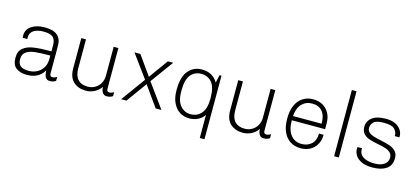

<svg xmlns="http://www.w3.org/2000/svg" viewBox="-69 -1278 4380 2016"><g transform="rotate(15 2121.5 -270.0)"><path d="M457 -370V-69Q457 -36 484 -36Q507 -36 534 -52V-9Q506 10 470 10Q434 10 420 -16.5Q406 -43 406 -89Q375 -38 328.5 -14Q282 10 219 10Q148 10 103 -22.5Q58 -55 58 -133Q58 -204 100.5 -239.5Q143 -275 215.5 -285.5Q288 -296 406 -296V-360Q406 -424 375.5 -449.5Q345 -475 273 -475Q207 -475 167 -449.5Q127 -424 127 -371V-355H78Q76 -371 76 -381Q76 -446 131.5 -483.5Q187 -521 273 -521H277Q367 -521 412 -483.5Q457 -446 457 -370ZM109 -132Q109 -82 137.5 -59Q166 -36 229 -36Q274 -36 314.5 -56Q355 -76 380.5 -116.5Q406 -157 406 -216V-250Q300 -250 239.5 -243Q179 -236 144 -210.5Q109 -185 109 -132Z M724 -197Q724 -116 761.5 -76Q799 -36 868 -36Q912 -36 948 -57Q984 -78 1004.5 -115Q1025 -152 1025 -197V-511H1076V-69Q1076 -36 1103 -36Q1126 -36 1153 -52V-9Q1125 10 1089 10Q1055 10 1040 -15.5Q1025 -41 1025 -76Q999 -36 955 -13Q911 10 860 10Q776 10 724.5 -38Q673 -86 673 -182V-511H724Z M1463 -303H1464L1614 -511H1672L1491 -262L1681 0H1618L1461 -221H1460L1301 0H1243L1433 -262L1251 -511H1315Z M2157 -426 2176 -511H2197V180H2146V-71Q2121 -33 2078.5 -11.5Q2036 10 1983 10Q1926 10 1880 -19Q1834 -48 1807 -104.5Q1780 -161 1780 -240V-251Q1780 -386 1836.5 -453.5Q1893 -521 1983 -521Q2101 -521 2157 -426ZM1831 -253V-242Q1831 -140 1875 -88Q1919 -36 1988 -36Q2058 -36 2102.5 -87.5Q2147 -139 2147 -242V-254Q2147 -372 2103.5 -423.5Q2060 -475 1988 -475Q1917 -475 1874 -422.5Q1831 -370 1831 -253Z M2430 -197Q2430 -116 2467.5 -76Q2505 -36 2574 -36Q2618 -36 2654 -57Q2690 -78 2710.5 -115Q2731 -152 2731 -197V-511H2782V-69Q2782 -36 2809 -36Q2832 -36 2859 -52V-9Q2831 10 2795 10Q2761 10 2746 -15.5Q2731 -41 2731 -76Q2705 -36 2661 -13Q2617 10 2566 10Q2482 10 2430.5 -38Q2379 -86 2379 -182V-511H2430Z M3393 -314V-250H3031Q3031 -147 3074.5 -91.5Q3118 -36 3194 -36Q3258 -36 3300.5 -75Q3343 -114 3343 -189H3393Q3393 -128 3367 -83Q3341 -38 3296.5 -14Q3252 10 3198 10H3193Q3130 10 3082 -20.5Q3034 -51 3007 -109Q2980 -167 2980 -248V-263Q2980 -344 3007 -402Q3034 -460 3082 -490.5Q3130 -521 3192 -521H3196Q3251 -521 3295.5 -496.5Q3340 -472 3366.5 -425Q3393 -378 3393 -314ZM3032 -296H3343Q3343 -385 3304 -430Q3265 -475 3193 -475Q3126 -475 3082 -429Q3038 -383 3032 -296Z M3609 -720V0H3558V-720Z M4169 -383 4168 -369H4118V-382Q4118 -414 4089.5 -444.5Q4061 -475 3973 -475Q3888 -475 3861.5 -446Q3835 -417 3835 -383Q3835 -354 3855 -336Q3875 -318 3905 -308.5Q3935 -299 3988 -288Q4049 -275 4088 -262Q4127 -249 4154 -221Q4181 -193 4181 -146Q4181 -65 4125.5 -27.5Q4070 10 3976 10H3971Q3898 10 3853 -13Q3808 -36 3788.5 -69Q3769 -102 3769 -132Q3769 -145 3770 -157H3820Q3819 -152 3819 -143Q3819 -92 3863.5 -64Q3908 -36 3985 -36Q4054 -36 4092 -63.5Q4130 -91 4130 -136Q4130 -171 4108.5 -191Q4087 -211 4055.5 -221.5Q4024 -232 3971 -242Q3910 -254 3873 -266.5Q3836 -279 3810 -306Q3784 -333 3784 -381Q3784 -443 3834 -482Q3884 -521 3981 -521H3985Q4047 -521 4088.5 -500Q4130 -479 4149.5 -447Q4169 -415 4169 -383Z"/></g></svg>

Font: Chivo Thin
Style: Regular
Weight: 100
Designer: Hector Gatti
Foundry: Omnibus-Type
Version: Version 1.007